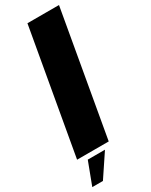

<svg xmlns="http://www.w3.org/2000/svg" viewBox="-250 -834 829 1054"><g transform="rotate(-30 165.0 -306.5)"><path d="M-2.5 0H198L336 -785H136ZM-5.5 172H62L157.5 29H48.5Z"/></g></svg>

Font: Anybody Thin ExtraBold
Style: Italic
Weight: 800
Italic angle: -10°
Version: Version 1.113;gftools[0.9.25]